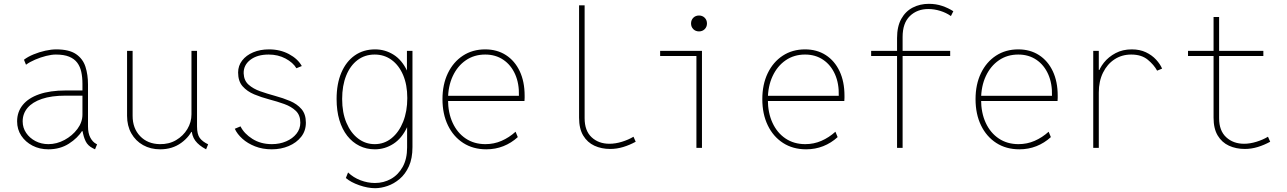

<svg xmlns="http://www.w3.org/2000/svg" viewBox="-20 -780 6790 1013"><path d="M235.4 7.8Q189 7.8 151.6 -11.5Q114.3 -30.8 92.3 -64Q70.3 -97.2 70.3 -139.6Q70.3 -189.5 99.9 -226.1Q129.4 -262.7 186.8 -282.7Q244.1 -302.7 327.1 -302.7H426.8V-275.4H326.2Q251.5 -275.4 201.2 -258.3Q150.9 -241.2 125.2 -210.7Q99.6 -180.2 99.6 -139.6Q99.6 -106 117.9 -78.9Q136.2 -51.8 167 -35.6Q197.8 -19.5 235.4 -19.5Q279.3 -19.5 320.6 -41.7Q361.8 -64 388.4 -99.6Q415 -135.3 415 -175.8V-269.5V-274.4V-337.9Q415 -372.1 408.9 -400.4Q402.8 -428.7 387.5 -449.2Q372.1 -469.7 344.7 -481Q317.4 -492.2 274.4 -492.2Q252.4 -492.2 223.1 -484.9Q193.8 -477.5 165.3 -465.3Q136.7 -453.1 117.2 -438.5L106.4 -464.8Q126.5 -480.5 156.7 -492.9Q187 -505.4 219 -512.5Q251 -519.5 276.4 -519.5Q344.7 -519.5 381.1 -494.6Q417.5 -469.7 430.9 -427.7Q444.3 -385.7 444.3 -334V-113.3Q444.3 -76.7 456.8 -53.5Q469.2 -30.3 488.3 -20.5L492.2 -18.6L481.4 7.8L469.7 2Q443.4 -11.2 431.9 -34.7Q420.4 -58.1 415 -91.8L418.9 -87.9H407.2L415 -91.8Q390.1 -51.8 343.5 -22Q296.9 7.8 235.4 7.8Z M825.2 7.8Q774.4 7.8 734.9 -14.4Q695.3 -36.6 672.9 -76.4Q650.4 -116.2 650.4 -168.9V-511.7H679.7V-168.9Q679.7 -103 719.2 -61.8Q758.8 -20.5 823.2 -19.5Q871.6 -18.6 909.2 -40.8Q946.8 -63 968.5 -99.1Q990.2 -135.3 990.2 -176.8V-511.7H1019.5V-113.3Q1019.5 -71.8 1033.9 -52.2Q1048.3 -32.7 1078.1 -18.6L1067.4 7.8Q1029.3 -12.2 1010.3 -37.8Q991.2 -63.5 990.2 -103.5L1004.9 -84H980.5L1001 -108.4Q982.9 -60.1 936 -26.1Q889.2 7.8 825.2 7.8Z M1414.1 7.8Q1365.2 7.8 1325.7 -7.8Q1286.1 -23.4 1258.8 -48.1Q1231.4 -72.8 1218.8 -100.6L1249 -113.3Q1267.6 -75.2 1311.5 -47.4Q1355.5 -19.5 1414.1 -19.5Q1455.6 -19.5 1489.7 -34.2Q1523.9 -48.8 1544.2 -74.5Q1564.5 -100.1 1564.5 -132.8Q1564.5 -172.4 1540.8 -195.1Q1517.1 -217.8 1479.7 -231.2Q1442.4 -244.6 1400.4 -255.6Q1358.4 -266.6 1321 -282.2Q1283.7 -297.9 1260 -324.7Q1236.3 -351.6 1236.3 -397.5Q1236.3 -433.1 1257.6 -460.7Q1278.8 -488.3 1315.7 -503.9Q1352.5 -519.5 1399.4 -519.5Q1458 -519.5 1504.6 -494.6Q1551.3 -469.7 1572.3 -431.6L1543.9 -419.9Q1525.9 -450.2 1486.3 -471.2Q1446.8 -492.2 1397.5 -492.2Q1336.9 -492.2 1300.5 -464.1Q1264.2 -436 1265.6 -392.6Q1267.1 -355 1291.5 -333.3Q1315.9 -311.5 1353.3 -298.3Q1390.6 -285.2 1432.1 -273.9Q1473.6 -262.7 1510.5 -247.1Q1547.4 -231.4 1570.6 -204.6Q1593.8 -177.7 1593.8 -132.8Q1593.8 -89.8 1569.1 -58.3Q1544.4 -26.9 1503.4 -9.5Q1462.4 7.8 1414.1 7.8Z M1959 212.9Q1920.4 212.9 1875.5 197.3Q1830.6 181.6 1804.7 159.2L1816.4 129.9Q1844.2 156.7 1882.1 171.1Q1919.9 185.5 1958 185.5Q2004.4 185.5 2043 163.8Q2081.5 142.1 2104.7 100.3Q2127.9 58.6 2127.9 -2V-109.4H2123L2128.9 -137.7V-377L2123 -407.2H2127V-511.7H2156.2V-3.9Q2156.2 55.7 2137.5 97.2Q2118.7 138.7 2088.6 164.1Q2058.6 189.5 2024.4 201.2Q1990.2 212.9 1959 212.9ZM1958 7.8Q1913.6 7.8 1876.5 -10.5Q1839.4 -28.8 1812.3 -63.2Q1785.2 -97.7 1770.5 -146.7Q1755.9 -195.8 1755.9 -257.8Q1755.9 -337.9 1781 -396.7Q1806.2 -455.6 1851.8 -487.5Q1897.5 -519.5 1959 -519.5Q2011.7 -519.5 2056.4 -491.5Q2101.1 -463.4 2128.2 -405.5Q2155.3 -347.7 2155.3 -257.8Q2155.3 -167.5 2127.7 -108.6Q2100.1 -49.8 2055.2 -21Q2010.3 7.8 1958 7.8ZM1957 -19.5Q2007.3 -19.5 2046.1 -51Q2085 -82.5 2106.9 -137.5Q2128.9 -192.4 2128.9 -262.7Q2128.9 -332.5 2106.9 -384Q2085 -435.5 2046.1 -463.9Q2007.3 -492.2 1957 -492.2Q1904.8 -492.2 1866.2 -462.9Q1827.6 -433.6 1806.4 -380.9Q1785.2 -328.1 1785.2 -257.8Q1785.2 -185.5 1807.9 -132.1Q1830.6 -78.6 1869.4 -49.1Q1908.2 -19.5 1957 -19.5Z M2545.9 7.8Q2476.1 7.8 2424.1 -25.6Q2372.1 -59.1 2343.3 -118.7Q2314.5 -178.2 2314.5 -256.8Q2314.5 -334.5 2343 -393.8Q2371.6 -453.1 2422.4 -486.3Q2473.1 -519.5 2540 -519.5Q2602.5 -519.5 2649.4 -489.3Q2696.3 -459 2722.2 -404.1Q2748 -349.1 2748 -275.4Q2748 -273.4 2748 -263.7Q2748 -253.9 2747.1 -247.1H2337.9V-274.4H2717.8Q2719.7 -338.9 2698 -387.9Q2676.3 -437 2635.5 -464.6Q2594.7 -492.2 2540 -492.2Q2481.9 -492.2 2437.7 -461.9Q2393.6 -431.6 2368.7 -378.2Q2343.8 -324.7 2343.8 -254.9Q2343.8 -185.1 2368.2 -132.1Q2392.6 -79.1 2437 -49.3Q2481.4 -19.5 2541 -19.5Q2586.4 -19.5 2626.2 -36.9Q2666 -54.2 2700.2 -85L2711.9 -56.6Q2677.7 -25.4 2635.7 -8.8Q2593.8 7.8 2545.9 7.8Z M3199.2 5.9Q3153.3 5.9 3116.2 -11.2Q3079.1 -28.3 3057.1 -64.7Q3035.2 -101.1 3035.2 -159.2V-752H3064.5V-156.2Q3064.5 -90.3 3101.3 -55.9Q3138.2 -21.5 3195.3 -21.5Q3227.1 -21.5 3261.2 -32Q3295.4 -42.5 3322.3 -58.6L3334 -32.2Q3301.8 -14.6 3268.1 -4.4Q3234.4 5.9 3199.2 5.9Z M3654.3 0V-511.7H3683.6V0ZM3462.9 -484.4V-511.7H3683.6V-484.4ZM3668 -614.3Q3649.9 -614.3 3637.9 -626.2Q3626 -638.2 3626 -656.2Q3626 -674.3 3637.9 -686.3Q3649.9 -698.2 3668 -698.2Q3686 -698.2 3698 -686.3Q3710 -674.3 3710 -656.2Q3710 -638.2 3698 -626.2Q3686 -614.3 3668 -614.3Z M4233.4 7.8Q4163.6 7.8 4111.6 -25.6Q4059.6 -59.1 4030.8 -118.7Q4002 -178.2 4002 -256.8Q4002 -334.5 4030.5 -393.8Q4059.1 -453.1 4109.9 -486.3Q4160.6 -519.5 4227.5 -519.5Q4290 -519.5 4336.9 -489.3Q4383.8 -459 4409.7 -404.1Q4435.5 -349.1 4435.5 -275.4Q4435.5 -273.4 4435.5 -263.7Q4435.5 -253.9 4434.6 -247.1H4025.4V-274.4H4405.3Q4407.2 -338.9 4385.5 -387.9Q4363.8 -437 4323 -464.6Q4282.2 -492.2 4227.5 -492.2Q4169.4 -492.2 4125.2 -461.9Q4081.1 -431.6 4056.2 -378.2Q4031.2 -324.7 4031.2 -254.9Q4031.2 -185.1 4055.7 -132.1Q4080.1 -79.1 4124.5 -49.3Q4168.9 -19.5 4228.5 -19.5Q4273.9 -19.5 4313.7 -36.9Q4353.5 -54.2 4387.7 -85L4399.4 -56.6Q4365.2 -25.4 4323.2 -8.8Q4281.2 7.8 4233.4 7.8Z M4712.9 0V-579.1Q4712.9 -640.6 4735.4 -680.7Q4757.8 -720.7 4795.9 -740.2Q4834 -759.8 4880.9 -759.8Q4918.5 -759.8 4950.9 -748.8Q4983.4 -737.8 5009.8 -720.7L4997.1 -695.3Q4972.2 -712.9 4940.4 -722.7Q4908.7 -732.4 4877.9 -732.4Q4818.8 -732.4 4780.5 -695.3Q4742.2 -658.2 4742.2 -585V0ZM4576.2 -484.4V-511.7H4993.2V-484.4Z M5358.4 7.8Q5288.6 7.8 5236.6 -25.6Q5184.6 -59.1 5155.8 -118.7Q5127 -178.2 5127 -256.8Q5127 -334.5 5155.5 -393.8Q5184.1 -453.1 5234.9 -486.3Q5285.6 -519.5 5352.5 -519.5Q5415 -519.5 5461.9 -489.3Q5508.8 -459 5534.7 -404.1Q5560.5 -349.1 5560.5 -275.4Q5560.5 -273.4 5560.5 -263.7Q5560.5 -253.9 5559.6 -247.1H5150.4V-274.4H5530.3Q5532.2 -338.9 5510.5 -387.9Q5488.8 -437 5448 -464.6Q5407.2 -492.2 5352.5 -492.2Q5294.4 -492.2 5250.2 -461.9Q5206.1 -431.6 5181.2 -378.2Q5156.2 -324.7 5156.2 -254.9Q5156.2 -185.1 5180.7 -132.1Q5205.1 -79.1 5249.5 -49.3Q5293.9 -19.5 5353.5 -19.5Q5398.9 -19.5 5438.7 -36.9Q5478.5 -54.2 5512.7 -85L5524.4 -56.6Q5490.2 -25.4 5448.2 -8.8Q5406.2 7.8 5358.4 7.8Z M5748 0V-511.7H5777.3V-411.1H5794.9L5772.5 -388.7Q5780.3 -419.4 5804.4 -449.7Q5828.6 -480 5866 -499.8Q5903.3 -519.5 5951.2 -519.5Q5993.7 -519.5 6025.9 -504.2Q6058.1 -488.8 6079.6 -465.3Q6101.1 -441.9 6111.3 -418L6085 -407.2Q6068.4 -438 6035.4 -465.1Q6002.4 -492.2 5948.2 -492.2Q5898.9 -492.2 5860.4 -467Q5821.8 -441.9 5799.6 -396.7Q5777.3 -351.6 5777.3 -292V0Z M6547.9 5.9Q6501.5 5.9 6464.1 -11.2Q6426.8 -28.3 6404.8 -64.7Q6382.8 -101.1 6382.8 -159.2V-690.4H6412.1V-156.2Q6412.1 -90.3 6449.5 -55.9Q6486.8 -21.5 6543.9 -21.5Q6574.7 -21.5 6608.9 -32Q6643.1 -42.5 6669.9 -58.6L6681.6 -32.2Q6649.4 -14.6 6616 -4.4Q6582.5 5.9 6547.9 5.9ZM6248 -484.4V-511.7H6645.5V-484.4Z"/></svg>

Font: Reddit Mono ExtraLight
Style: Regular
Weight: 250
Monospace: yes
Designer: Stephen Hutchings
Foundry: Reddit
Version: Version 1.014